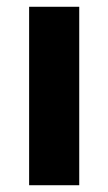

<svg xmlns="http://www.w3.org/2000/svg" viewBox="-20 -547 320 567"><path d="M66 0V-527H214V0Z"/></svg>

Font: Archivo SemiExpanded
Style: Bold
Weight: 700
Width: 6
Designer: Hector Gatti
Foundry: Omnibus-Type
Version: Version 2.001